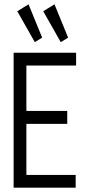

<svg xmlns="http://www.w3.org/2000/svg" viewBox="-20 -868 415 888"><path d="M141 -673 175 -694 112 -848 60 -816ZM261 -673 295 -694 232 -848 180 -816ZM43 0H330V-59H102V-295H291V-355H102V-565H332V-624H43Z"/></svg>

Font: Inconsolata Condensed
Style: Regular
Weight: 400
Width: 3
Monospace: yes
Designer: Raph Levien, Cyreal, Brenton Simpson
Foundry: Raph Levien, Cyreal, Google
Version: Version 3.100